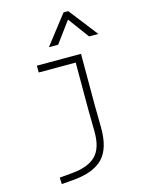

<svg xmlns="http://www.w3.org/2000/svg" viewBox="-148 -878 881 1195"><g transform="rotate(-15 293.0 -280.5)"><path d="M96.7 234.4 94.7 192.4 180.7 184.6Q284.2 174.8 331.8 125.2Q379.4 75.7 377.9 -30.3L376 -170.9V-473.6H137.7V-517.6H421.9V-187.5L423.8 -45.9Q425.8 92.3 364.7 155Q303.7 217.8 170.9 228.5ZM239.7 -609.4 383.8 -794.9H414.1L558.1 -609.4H498.5L398.9 -744.6L299.3 -609.4Z"/></g></svg>

Font: Cascadia Code NF ExtraLight
Style: Regular
Weight: 200
Monospace: yes
Designer: Aaron Bell
Foundry: Saja Typeworks
Version: Version 2404.023; ttfautohint (v1.8.4)